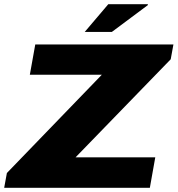

<svg xmlns="http://www.w3.org/2000/svg" viewBox="-35 -900 851 920"><path d="M-15 0 -2 -71 453 -542H108L134 -687H796L783 -616L327 -146H709L683 0ZM371 -747 484 -880H673L674 -876L501 -747Z"/></svg>

Font: Archivo SemiExpanded ExtraBold
Style: Italic
Weight: 800
Width: 6
Italic angle: -10°
Designer: Hector Gatti
Foundry: Omnibus-Type
Version: Version 2.001